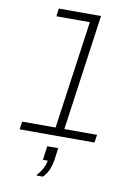

<svg xmlns="http://www.w3.org/2000/svg" viewBox="-102 -789 805 1101"><g transform="rotate(10 300.0 -238.5)"><path d="M243 0 338 -675H143L149 -721H395L294 0ZM48 0 55 -46H491L484 0ZM191 244V239Q209 220 221.5 197Q234 174 238 149H210L221 68H285L275 140Q271 165 260.5 192.5Q250 220 227 244Z"/></g></svg>

Font: Chivo Mono Medium Thin
Style: Italic
Weight: 250
Italic angle: -8.05°
Monospace: yes
Version: Version 1.008